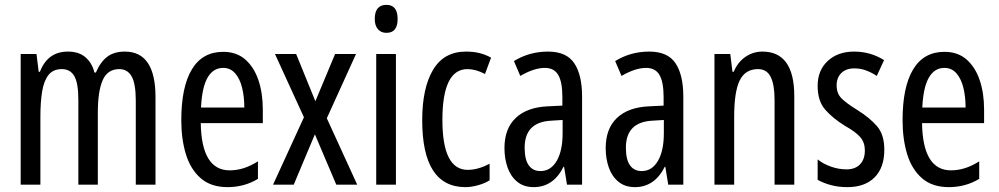

<svg xmlns="http://www.w3.org/2000/svg" viewBox="-20 -759 4104 789"><path d="M493 -547Q619 -547 619 -360V0H538V-345Q538 -415 521 -445Q504 -475 470 -475Q422 -475 402 -429.5Q382 -384 382 -296V0H302V-348Q302 -417 285.5 -446Q269 -475 234 -475Q198 -475 179 -450.5Q160 -426 153 -382Q146 -338 146 -281V0H65V-537H130L139 -464H144Q176 -547 259 -547Q305 -547 332 -523Q359 -499 368 -461H374Q393 -505 421 -526Q449 -547 493 -547Z M897 -546Q952 -546 988 -514.5Q1024 -483 1042 -429.5Q1060 -376 1060 -309V-253H805Q808 -59 924 -59Q953 -59 981.5 -68Q1010 -77 1040 -96V-24Q984 10 915 10Q847 10 805 -26.5Q763 -63 744 -125Q725 -187 725 -265Q725 -402 768.5 -474Q812 -546 897 -546ZM897 -480Q856 -480 833 -440Q810 -400 806 -317H984Q984 -361 975 -398Q966 -435 946.5 -457.5Q927 -480 897 -480Z M1229 -277 1110 -537H1197L1276 -343L1357 -537H1443L1323 -273L1448 0H1362L1274 -207L1187 0H1102Z M1568 -739Q1614 -739 1614 -681Q1614 -624 1568 -624Q1546 -624 1533 -639Q1520 -654 1520 -681Q1520 -739 1568 -739ZM1607 -537V0H1526V-537Z M1893 10Q1715 10 1715 -265Q1715 -397 1759.5 -472Q1804 -547 1895 -547Q1927 -547 1952 -540.5Q1977 -534 1998 -522L1973 -455Q1935 -475 1901 -475Q1798 -475 1798 -266Q1798 -61 1902 -61Q1924 -61 1946.5 -67.5Q1969 -74 1992 -86V-18Q1971 -5 1943.5 2.5Q1916 10 1893 10Z M2232 -547Q2308 -547 2340 -499Q2372 -451 2372 -362V0H2310L2298 -74H2296Q2254 10 2173 10Q2132 10 2105 -12.5Q2078 -35 2065.5 -71.5Q2053 -108 2053 -150Q2053 -230 2099 -274Q2145 -318 2230 -322L2291 -325V-360Q2291 -422 2274 -451Q2257 -480 2219 -480Q2175 -480 2118 -447L2092 -508Q2155 -547 2232 -547ZM2244 -263Q2136 -257 2136 -152Q2136 -103 2153 -79.5Q2170 -56 2201 -56Q2243 -56 2267.5 -97.5Q2292 -139 2292 -212V-266Z M2648 -547Q2724 -547 2756 -499Q2788 -451 2788 -362V0H2726L2714 -74H2712Q2670 10 2589 10Q2548 10 2521 -12.5Q2494 -35 2481.5 -71.5Q2469 -108 2469 -150Q2469 -230 2515 -274Q2561 -318 2646 -322L2707 -325V-360Q2707 -422 2690 -451Q2673 -480 2635 -480Q2591 -480 2534 -447L2508 -508Q2571 -547 2648 -547ZM2660 -263Q2552 -257 2552 -152Q2552 -103 2569 -79.5Q2586 -56 2617 -56Q2659 -56 2683.5 -97.5Q2708 -139 2708 -212V-266Z M3113 -547Q3244 -547 3244 -364V0H3163V-348Q3163 -411 3147 -443Q3131 -475 3095 -475Q3043 -475 3020 -429Q2997 -383 2997 -279V0H2916V-537H2981L2990 -464H2995Q3012 -504 3043.5 -525.5Q3075 -547 3113 -547Z M3614 -144Q3614 -70 3574 -30Q3534 10 3462 10Q3425 10 3394 1.5Q3363 -7 3340 -20V-104Q3362 -86 3394 -74.5Q3426 -63 3459 -63Q3494 -63 3514 -83.5Q3534 -104 3534 -141Q3534 -173 3515.5 -195Q3497 -217 3452 -242Q3402 -273 3371 -308.5Q3340 -344 3340 -406Q3340 -470 3381.5 -508.5Q3423 -547 3490 -547Q3557 -547 3613 -512L3583 -447Q3562 -461 3539 -469.5Q3516 -478 3491 -478Q3457 -478 3437.5 -459Q3418 -440 3418 -408Q3418 -376 3437 -356Q3456 -336 3503 -307Q3553 -276 3583.5 -241Q3614 -206 3614 -144Z M3861 -546Q3916 -546 3952 -514.5Q3988 -483 4006 -429.5Q4024 -376 4024 -309V-253H3769Q3772 -59 3888 -59Q3917 -59 3945.5 -68Q3974 -77 4004 -96V-24Q3948 10 3879 10Q3811 10 3769 -26.5Q3727 -63 3708 -125Q3689 -187 3689 -265Q3689 -402 3732.5 -474Q3776 -546 3861 -546ZM3861 -480Q3820 -480 3797 -440Q3774 -400 3770 -317H3948Q3948 -361 3939 -398Q3930 -435 3910.5 -457.5Q3891 -480 3861 -480Z"/></svg>

Font: Noto Sans Malayalam ExtraCondensed
Style: Regular
Weight: 400
Width: 2
Designer: Jelle Bosma - Monotype Design Team
Foundry: Monotype Imaging Inc.
Version: Version 2.104; ttfautohint (v1.8.4.7-5d5b)